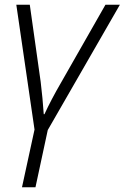

<svg xmlns="http://www.w3.org/2000/svg" viewBox="-20 -552 527 812"><path d="M73 240H130L182 -2L487 -532H426L239 -204Q196 -130 168 -69H165Q163 -101 159.5 -137Q156 -173 152 -206L106 -532H49L126 -4Z"/></svg>

Font: Noto Sans UI Light
Style: Italic
Weight: 300
Italic angle: -12°
Designer: Monotype Design Team
Foundry: Monotype Imaging Inc.
Version: Version 1.901